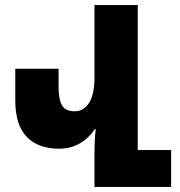

<svg xmlns="http://www.w3.org/2000/svg" viewBox="-20 -734 707 754"><path d="M652 -145V0H508H351V-125Q351 -189 356 -227H353Q299 -150 212 -150Q130 -150 85 -196.5Q40 -243 40 -340V-464H210V-393Q210 -344 223.5 -320.5Q237 -297 273 -297Q309 -297 330 -330.5Q351 -364 351 -429V-714H521V-145Z"/></svg>

Font: Noto Sans Armenian Black Cond
Style: Regular
Weight: 900
Width: 3
Designer: Monotype Design team
Foundry: Monotype Imaging Inc.
Version: Version 1.000